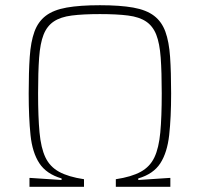

<svg xmlns="http://www.w3.org/2000/svg" viewBox="-20 -716 766 736"><path d="M93 0V-34H96L216 -26V-32Q158 -49 131 -90Q104 -131 97 -198Q90 -265 90 -358Q90 -440 94 -498Q98 -556 112 -594.5Q126 -633 155.5 -655.5Q185 -678 235.5 -687Q286 -696 363 -696Q440 -696 490.5 -687Q541 -678 570.5 -655.5Q600 -633 614 -594.5Q628 -556 632 -498Q636 -440 636 -358Q636 -265 628.5 -198Q621 -131 594.5 -90Q568 -49 510 -32V-26L630 -34H633V0H424V-29Q484 -38 519.5 -57.5Q555 -77 572 -113Q589 -149 594.5 -208.5Q600 -268 600 -358Q600 -440 596 -495Q592 -550 579 -583Q566 -616 540 -633.5Q514 -651 471 -656.5Q428 -662 363 -662Q298 -662 255 -656.5Q212 -651 186 -633.5Q160 -616 147 -583Q134 -550 130 -495Q126 -440 126 -358Q126 -268 131.5 -208.5Q137 -149 154 -113Q171 -77 206.5 -57.5Q242 -38 302 -29V0Z"/></svg>

Font: Saira Thin
Style: Regular
Weight: 100
Designer: Hector Gatti with collaboration of the Omnibus-Type team
Foundry: Omnibus-Type
Version: Version 1.101